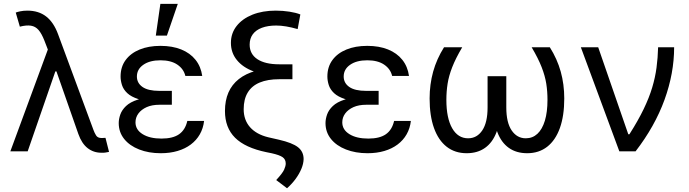

<svg xmlns="http://www.w3.org/2000/svg" viewBox="-20 -793 3608 1006"><path d="M511.2 7.3Q470.2 7.3 439.2 -16.8Q408.2 -41 390.6 -90.8L259.8 -464.4L234.4 -523.9L212.9 -579.6Q198.2 -617.2 181.9 -636Q165.5 -654.8 142.1 -658.4Q118.7 -662.1 84 -653.3L62.5 -727.1Q68.8 -730 85.4 -733.6Q102.1 -737.3 123.5 -737.3Q182.1 -737.3 221.7 -706.8Q261.2 -676.3 284.2 -613.8L470.2 -110.8Q475.1 -97.2 483.4 -83.5Q491.7 -69.8 512.7 -69.8Q517.1 -69.8 523.2 -70.3Q529.3 -70.8 532.7 -70.8L551.3 2.9Q541 5.4 530.8 6.6Q520.5 7.8 511.2 7.3ZM34.2 0 247.1 -578.1 281.2 -418.9H270L125 0Z M806.6 -284.2H880.4V-244.1H814.9Q776.4 -244.1 748.5 -231.7Q720.7 -219.2 705.3 -198.5Q689.9 -177.7 689.9 -151.9Q689.9 -113.3 727.3 -90.1Q764.6 -66.9 826.2 -66.9Q885.7 -66.9 918.2 -89.6Q950.7 -112.3 961.4 -159.2H1049.3Q1044.9 -120.6 1027.1 -89.4Q1009.3 -58.1 979.7 -35.9Q950.2 -13.7 910.4 -2Q870.6 9.8 822.3 9.8Q759.3 9.8 709.2 -9.8Q659.2 -29.3 630.6 -64.9Q602.1 -100.6 602.1 -147.9Q602.1 -169.4 610.4 -193.1Q618.7 -216.8 640.4 -237.5Q662.1 -258.3 702.6 -271.2Q743.2 -284.2 806.6 -284.2ZM880.4 -261.2H806.6Q744.6 -261.2 706.1 -273.4Q667.5 -285.6 647 -304.9Q626.5 -324.2 619.1 -347.4Q611.8 -370.6 611.8 -392.1Q611.8 -442.4 638.2 -478.3Q664.6 -514.2 711.4 -533.4Q758.3 -552.7 820.8 -552.7Q882.8 -552.7 929.4 -533.9Q976.1 -515.1 1004.4 -479.7Q1032.7 -444.3 1039.6 -395H951.2Q942.4 -432.1 908.9 -454.6Q875.5 -477.1 820.8 -477.1Q764.6 -477.1 731 -453.6Q697.3 -430.2 697.3 -392.1Q697.3 -357.9 726.6 -337.4Q755.9 -316.9 814.9 -316.9H880.4ZM796.4 -606.4 820.3 -772.9H911.6L854.5 -606.4Z M1553.7 -717.3 1539.6 -640.6Q1475.1 -659.2 1427.2 -659.2Q1383.8 -659.2 1352.3 -647.5Q1320.8 -635.7 1304.4 -613.3Q1288.1 -590.8 1288.1 -559.1Q1288.1 -509.8 1328.6 -482.9Q1369.1 -456.1 1442.9 -456.1H1512.2V-397.9H1439.9Q1365.2 -397.9 1308.8 -418.9Q1252.4 -439.9 1221.2 -478.3Q1189.9 -516.6 1189.9 -568.4Q1189.9 -618.7 1219.7 -656.7Q1249.5 -694.8 1302.5 -716.1Q1355.5 -737.3 1424.8 -737.3Q1461.9 -737.3 1496.3 -731.9Q1530.8 -726.6 1553.7 -717.3ZM1439.9 -436H1512.2V-377.9H1442.9Q1382.3 -377.9 1340.8 -360.6Q1299.3 -343.3 1278.1 -308.3Q1256.8 -273.4 1256.8 -220.7Q1256.8 -164.6 1290 -126.7Q1323.2 -88.9 1385.7 -73.7L1441.4 -61Q1511.7 -44.9 1541.3 -21.7Q1570.8 1.5 1570.8 40.5Q1570.3 64.5 1559.3 91.1Q1548.3 117.7 1529.3 143.8Q1510.3 169.9 1483.9 193.4L1427.2 150.4Q1460.4 114.7 1468.8 95.7Q1477.1 76.7 1477.1 64Q1477.1 42 1460.7 30.5Q1444.3 19 1402.8 9.8L1376 4.4Q1264.6 -18.6 1211.7 -71.3Q1158.7 -124 1158.7 -211.4Q1158.7 -321.3 1231.4 -378.7Q1304.2 -436 1439.9 -436Z M1890.1 -284.2H1963.9V-244.1H1898.4Q1859.9 -244.1 1832 -231.7Q1804.2 -219.2 1788.8 -198.5Q1773.4 -177.7 1773.4 -151.9Q1773.4 -113.3 1810.8 -90.1Q1848.1 -66.9 1909.7 -66.9Q1969.2 -66.9 2001.7 -89.6Q2034.2 -112.3 2044.9 -159.2H2132.8Q2128.4 -120.6 2110.6 -89.4Q2092.8 -58.1 2063.2 -35.9Q2033.7 -13.7 1993.9 -2Q1954.1 9.8 1905.8 9.8Q1842.8 9.8 1792.7 -9.8Q1742.7 -29.3 1714.1 -64.9Q1685.5 -100.6 1685.5 -147.9Q1685.5 -169.4 1693.8 -193.1Q1702.1 -216.8 1723.9 -237.5Q1745.6 -258.3 1786.1 -271.2Q1826.7 -284.2 1890.1 -284.2ZM1963.9 -261.2H1890.1Q1828.1 -261.2 1789.6 -273.4Q1751 -285.6 1730.5 -304.9Q1710 -324.2 1702.6 -347.4Q1695.3 -370.6 1695.3 -392.1Q1695.3 -442.4 1721.7 -478.3Q1748 -514.2 1794.9 -533.4Q1841.8 -552.7 1904.3 -552.7Q1966.3 -552.7 2012.9 -533.9Q2059.6 -515.1 2087.9 -479.7Q2116.2 -444.3 2123 -395H2034.7Q2025.9 -432.1 1992.4 -454.6Q1959 -477.1 1904.3 -477.1Q1848.1 -477.1 1814.5 -453.6Q1780.8 -430.2 1780.8 -392.1Q1780.8 -357.9 1810.1 -337.4Q1839.4 -316.9 1898.4 -316.9H1963.9Z M2306.6 -545.4H2401.9Q2367.2 -486.8 2349.4 -440.9Q2331.5 -395 2325.2 -354.2Q2318.8 -313.5 2318.8 -270Q2318.8 -174.3 2349.1 -121.3Q2379.4 -68.4 2432.6 -68.4Q2479 -68.4 2506.8 -109.6Q2534.7 -150.9 2534.7 -230V-393.6H2601.6V-230Q2601.6 -152.8 2581.1 -99.4Q2560.5 -45.9 2521.2 -18.1Q2481.9 9.8 2425.3 9.8Q2363.8 9.8 2320.3 -24.2Q2276.9 -58.1 2253.9 -122.3Q2231 -186.5 2231 -276.9Q2231 -350.6 2249.5 -417.5Q2268.1 -484.4 2306.6 -545.4ZM2765.6 -545.4H2860.8Q2899.4 -484.4 2918 -417.7Q2936.5 -351.1 2936.5 -276.9Q2936.5 -186.5 2913.6 -122.3Q2890.6 -58.1 2847.2 -24.2Q2803.7 9.8 2742.2 9.8Q2685.5 9.8 2646.2 -18.1Q2606.9 -45.9 2586.4 -99.4Q2565.9 -152.8 2565.9 -230V-393.6H2632.8V-230Q2632.8 -150.9 2660.9 -109.6Q2689 -68.4 2734.9 -68.4Q2770.5 -68.4 2795.9 -92Q2821.3 -115.7 2835 -160.9Q2848.6 -206.1 2848.6 -270Q2848.6 -313.5 2842.3 -354.2Q2835.9 -395 2818.1 -440.9Q2800.3 -486.8 2765.6 -545.4Z M3225.1 0 3023.4 -545.4H3114.3L3272 -89.4H3277.8Q3323.7 -161.6 3352.5 -221.4Q3381.3 -281.2 3397.2 -334.2Q3413.1 -387.2 3419.9 -438.5Q3426.8 -489.7 3428.2 -545.4H3512.2Q3512.2 -409.2 3461.7 -270Q3411.1 -130.9 3310.1 0Z"/></svg>

Font: Sahel VF Regular
Style: Regular
Weight: 400
Foundry: Saber Rastikerdar (saber.rastikerdar@gmail.com)
Version: Version 3.4.0